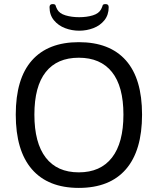

<svg xmlns="http://www.w3.org/2000/svg" viewBox="-20 -912 771 938"><path d="M365 -706Q516 -706 595 -617Q674 -528 674 -352Q674 -176 595 -85Q516 6 365 6Q215 6 136 -85Q57 -176 57 -352Q57 -528 136 -617Q215 -706 365 -706ZM365 -630Q259 -630 203.5 -560Q148 -490 148 -352Q148 -214 203.5 -142Q259 -70 365 -70Q471 -70 527 -142Q583 -214 583 -352Q583 -490 527 -560Q471 -630 365 -630ZM496 -892Q511 -892 511 -877Q511 -839 490 -813Q469 -787 436 -774.5Q403 -762 367 -762Q331 -762 298 -774.5Q265 -787 243.5 -813Q222 -839 222 -877Q222 -892 237 -892Q250 -892 251.5 -885.5Q253 -879 259 -867Q270 -846 300 -837Q330 -828 367 -828Q404 -828 433.5 -837Q463 -846 474 -867Q480 -879 481.5 -885.5Q483 -892 496 -892Z"/></svg>

Font: Asap VF Beta
Style: Regular
Weight: 400
Designer: Pablo Cosgaya
Foundry: Pablo Cosgaya
Version: Version 1.007